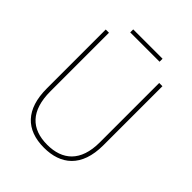

<svg xmlns="http://www.w3.org/2000/svg" viewBox="-231 -953 1092 1092"><g transform="rotate(45 314.5 -407.5)"><path d="M433 -825H197V-801H433ZM543 -239V-714H517V-236C517 -81 436 -15 315 -15C187 -15 113 -87 113 -243V-714H87V-240C87 -73 169 10 314 10C447 10 543 -62 543 -239Z"/></g></svg>

Font: Noto Sans Hebrew SemiCondensed Thin
Style: Regular
Weight: 100
Width: 4
Designer: Monotype Design Team
Foundry: Monotype Imaging Inc.
Version: Version 2.004